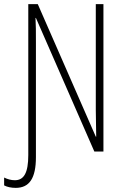

<svg xmlns="http://www.w3.org/2000/svg" viewBox="-61 -734 598 930"><path d="M15 176C81 176 113 130 113 27V-526C113 -579 113 -615 111 -647H113L396 0H440V-714H403V-202C403 -172 404 -120 405 -72H403L122 -714H76V17C76 103 55 139 11 139C-7 139 -25 134 -41 126V164C-26 172 -6 176 15 176Z"/></svg>

Font: Noto Sans ExtraCondensed ExtraLight
Style: Regular
Weight: 200
Width: 2
Designer: Monotype Design Team
Foundry: Monotype Imaging Inc.
Version: Version 2.013